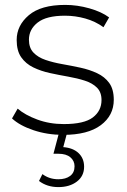

<svg xmlns="http://www.w3.org/2000/svg" viewBox="-20 -546 518 783"><path d="M238 4Q173 4 116.5 -15Q60 -34 29 -63L52 -103Q82 -77 132 -58.5Q182 -40 240 -40Q323 -40 358.5 -67Q394 -94 394 -138Q394 -170 375.5 -188.5Q357 -207 326 -217Q295 -227 258 -233.5Q221 -240 184 -248Q147 -256 116 -271Q85 -286 66.5 -312.5Q48 -339 48 -383Q48 -442 97.5 -484Q147 -526 246 -526Q295 -526 344.5 -512Q394 -498 425 -475L402 -435Q369 -459 328 -470.5Q287 -482 245 -482Q169 -482 133.5 -454Q98 -426 98 -384Q98 -351 116.5 -331.5Q135 -312 166 -301.5Q197 -291 234 -284.5Q271 -278 308 -270Q345 -262 376 -247.5Q407 -233 425.5 -207.5Q444 -182 444 -139Q444 -75 391 -35.5Q338 4 238 4ZM218 217Q172 217 139 192L153 164Q181 185 218 185Q248 185 266 171.5Q284 158 284 132Q284 110 267 95.5Q250 81 218 81H198L221 -6H254L238 54Q278 57 300.5 78.5Q323 100 323 134Q323 172 293.5 194.5Q264 217 218 217Z"/></svg>

Font: Montserrat Light
Style: Regular
Weight: 300
Designer: Julieta Ulanovsky
Foundry: Julieta Ulanovsky
Version: Version 9.000; ttfautohint (v1.8.4.7-5d5b)